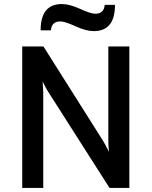

<svg xmlns="http://www.w3.org/2000/svg" viewBox="-20 -930 750 950"><path d="M444 -776Q406 -776 353.5 -800Q301 -824 279 -824Q235 -824 232 -780H181Q181 -910 286 -910Q324 -910 376.5 -886Q429 -862 451 -862Q495 -862 498 -906H549Q549 -776 444 -776ZM620 0H522L219 -475Q205 -497 191 -527Q194 -479 194 -475V0H90V-700H195L490 -233Q501 -215 519 -179Q516 -209 516 -232V-700H620Z"/></svg>

Font: Overpass Light
Style: Bold
Weight: 600
Designer: Delve Withrington, Thomas Jockin
Foundry: Delve Fonts
Version: Version 3.000;DELV;Overpass